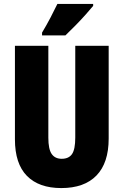

<svg xmlns="http://www.w3.org/2000/svg" viewBox="-20 -947 628 977"><path d="M533 -242Q533 -118 471 -54Q409 10 292 10Q178 10 117 -52Q56 -114 56 -238V-714H226V-246Q226 -188 243 -163.5Q260 -139 294 -139Q330 -139 346.5 -163Q363 -187 363 -247V-714H533ZM454 -917Q440 -900 416.5 -873.5Q393 -847 365.5 -819Q338 -791 313 -767H194V-781Q218 -821 237 -857.5Q256 -894 272 -927H454Z"/></svg>

Font: Noto Sans Kannada ExtraCondensed Black
Style: Regular
Weight: 900
Width: 2
Designer: Jelle Bosma - Monotype Design Team
Foundry: Monotype Imaging Inc.
Version: Version 2.005; ttfautohint (v1.8.4.7-5d5b)